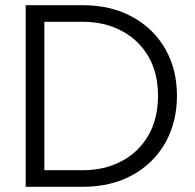

<svg xmlns="http://www.w3.org/2000/svg" viewBox="-20 -720 750 740"><path d="M79 0V-700H298Q408 -700 490 -655Q572 -610 617 -531.5Q662 -453 662 -351Q662 -249 617 -169.5Q572 -90 490 -45Q408 0 298 0ZM151 -64H299Q382 -64 448 -98.5Q514 -133 551.5 -197.5Q589 -262 589 -351Q589 -439 551.5 -503Q514 -567 448 -601.5Q382 -636 299 -636H151Z"/></svg>

Font: MuseoModerno Thin Light
Style: Regular
Weight: 300
Version: Version 1.003